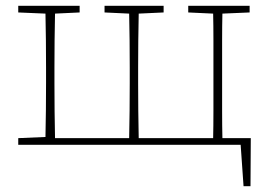

<svg xmlns="http://www.w3.org/2000/svg" viewBox="-20 -500 923 663"><path d="M630 -457V-480H842V-457L748 -453Q747 -413 747 -360.5Q747 -308 747 -267V-213Q747 -170 747 -117Q747 -64 748 -23H846L845 143H821L811 0H43V-23L137 -27Q138 -68 138.5 -120Q139 -172 139 -213V-267Q139 -308 138.5 -360.5Q138 -413 137 -453L43 -457V-480H255V-457L170 -453Q169 -413 168.5 -360.5Q168 -308 168 -267V-213Q168 -170 168.5 -117Q169 -64 170 -23H426Q427 -64 427.5 -117Q428 -170 428 -213V-267Q428 -308 427.5 -360.5Q427 -413 426 -453L341 -457V-480H545V-457L459 -453Q458 -413 457.5 -360.5Q457 -308 457 -267V-213Q457 -170 457.5 -117Q458 -64 459 -23H716Q717 -64 717 -117Q717 -170 717 -213V-267Q717 -308 717 -360.5Q717 -413 716 -453Z"/></svg>

Font: Source Serif 4 SmText ExtraLight
Style: Regular
Weight: 200
Designer: Frank Grießhammer
Foundry: Adobe
Version: Version 4.005;hotconv 1.1.0;makeotfexe 2.6.0